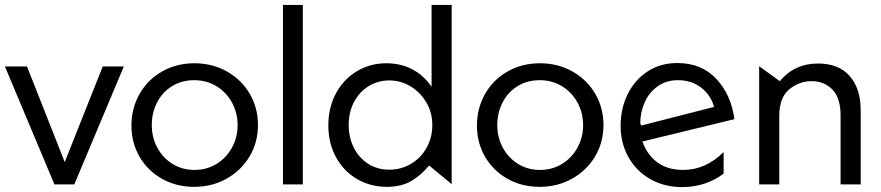

<svg xmlns="http://www.w3.org/2000/svg" viewBox="-24 -752 3591 783"><path d="M481 -481H395L240 -91L86 -481H-4L198 0H279Z M1028 -242Q1028 -312 994.5 -369.5Q961 -427 901.5 -460.5Q842 -494 769 -494Q696 -494 637 -460.5Q578 -427 545 -368.5Q512 -310 512 -240Q512 -170 545 -113Q578 -56 636.5 -23Q695 10 768 10Q840 10 899.5 -23Q959 -56 993.5 -113.5Q1028 -171 1028 -242ZM945 -241Q945 -192 922 -150Q899 -108 859 -83.5Q819 -59 769 -59Q720 -59 680.5 -83Q641 -107 618 -149Q595 -191 595 -242Q595 -292 616.5 -334Q638 -376 677.5 -400.5Q717 -425 768 -425Q819 -425 859.5 -400Q900 -375 922.5 -333Q945 -291 945 -241Z M1211 -732H1130V0H1211Z M1818 -732H1736V-398Q1705 -444 1658 -469Q1611 -494 1551 -494Q1487 -494 1433 -462.5Q1379 -431 1347 -373Q1315 -315 1315 -241Q1315 -167 1347 -109.5Q1379 -52 1433.5 -21Q1488 10 1554 10Q1610 10 1650 -12Q1690 -34 1726 -77L1818 -1ZM1398 -242Q1398 -295 1420 -336.5Q1442 -378 1480 -401Q1518 -424 1564 -424Q1610 -424 1650 -400Q1690 -376 1714.5 -334.5Q1739 -293 1739 -242Q1739 -191 1715.5 -149Q1692 -107 1651.5 -83.5Q1611 -60 1564 -60Q1514 -60 1476 -85Q1438 -110 1418 -151.5Q1398 -193 1398 -242Z M2437 -242Q2437 -312 2403.5 -369.5Q2370 -427 2310.5 -460.5Q2251 -494 2178 -494Q2105 -494 2046 -460.5Q1987 -427 1954 -368.5Q1921 -310 1921 -240Q1921 -170 1954 -113Q1987 -56 2045.5 -23Q2104 10 2177 10Q2249 10 2308.5 -23Q2368 -56 2402.5 -113.5Q2437 -171 2437 -242ZM2354 -241Q2354 -192 2331 -150Q2308 -108 2268 -83.5Q2228 -59 2178 -59Q2129 -59 2089.5 -83Q2050 -107 2027 -149Q2004 -191 2004 -242Q2004 -292 2025.5 -334Q2047 -376 2086.5 -400.5Q2126 -425 2177 -425Q2228 -425 2268.5 -400Q2309 -375 2331.5 -333Q2354 -291 2354 -241Z M2762 -59Q2698 -59 2656 -90.5Q2614 -122 2596 -175L2971 -266Q2958 -365 2897.5 -430Q2837 -495 2738 -495Q2670 -495 2617.5 -461Q2565 -427 2536 -368.5Q2507 -310 2507 -239Q2507 -167 2539.5 -110Q2572 -53 2629 -21Q2686 11 2757 11Q2808 11 2851.5 -4Q2895 -19 2927 -44V-132Q2854 -59 2762 -59ZM2741 -425Q2796 -425 2835.5 -394.5Q2875 -364 2888 -316L2591 -240L2587 -249Q2587 -294 2605 -334.5Q2623 -375 2658 -400Q2693 -425 2741 -425Z M3312 -493Q3216 -493 3156 -421L3072 -482V0H3154V-280Q3154 -354 3194.5 -387.5Q3235 -421 3286 -421Q3336 -421 3370 -387.5Q3404 -354 3404 -280V0H3486V-303Q3486 -391 3441 -442Q3396 -493 3312 -493Z"/></svg>

Font: Geom Light
Style: Regular
Weight: 300
Version: Version 1.102